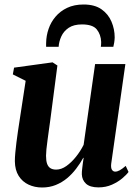

<svg xmlns="http://www.w3.org/2000/svg" viewBox="-20 -822 617 853"><path d="M167 11Q134 11 106.8 -1.8Q79.5 -14.5 63 -40.5Q46.5 -66.5 46 -106Q46 -122 48 -143.5Q50 -165 53 -189.2Q56 -213.5 59.5 -237Q63 -260.5 66 -280L94 -463L37 -491.5L42.5 -521.5L213.5 -545L235 -531L203 -285.5Q200 -265.5 197 -242.5Q194 -219.5 191 -198Q188 -176.5 186.2 -158.8Q184.5 -141 184.5 -130Q184.5 -108 189.2 -94.5Q194 -81 204 -74.8Q214 -68.5 229.5 -68.5Q252.5 -68.5 275 -84.5Q297.5 -100.5 317.5 -125.5Q337.5 -150.5 351.5 -178.5L402.5 -537.5H537L474 -94.5Q472 -76.5 477.2 -68Q482.5 -59.5 492 -59.5Q501 -59.5 512 -65.5Q523 -71.5 538.5 -85L551 -58Q542 -45.5 523 -29.5Q504 -13.5 477.2 -1.5Q450.5 10.5 417.5 10.5Q380 10.5 362.2 -5.8Q344.5 -22 343.5 -48Q343 -52 343.8 -60Q344.5 -68 345.8 -78.5Q347 -89 348.5 -100Q350 -111 351.5 -120.5L350 -121Q336.5 -96.5 318.5 -72.8Q300.5 -49 278 -30.2Q255.5 -11.5 227.8 -0.2Q200 11 167 11ZM185 -614Q185 -618.5 184.8 -622.5Q184.5 -626.5 185 -632Q185.5 -663.5 195.8 -693.5Q206 -723.5 226.8 -748Q247.5 -772.5 278.5 -787.2Q309.5 -802 351.5 -802Q400.5 -802 430.8 -780.8Q461 -759.5 475.2 -726Q489.5 -692.5 489.5 -655.5Q489 -642 487.2 -631.8Q485.5 -621.5 483.5 -614H428Q428.5 -618 429 -623Q429.5 -628 429.5 -635.5Q428 -669 410 -691.2Q392 -713.5 344 -713.5Q307.5 -713.5 285.2 -698.5Q263 -683.5 252.5 -660.5Q242 -637.5 240.5 -614Z"/></svg>

Font: Merriweather 72pt
Style: Bold Italic
Weight: 700
Italic angle: -7.8°
Version: Version 2.101